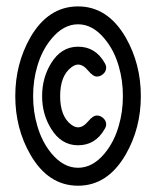

<svg xmlns="http://www.w3.org/2000/svg" viewBox="-20 -591 496 611"><path d="M428.2 -285.2Q428.2 -182.9 380.1 -99.4Q322.8 0 228.3 0Q133.5 0 76.4 -99.4Q28.6 -182.9 28.6 -285.2Q28.6 -387.5 76.4 -471.7Q133.5 -570.6 228.3 -570.6Q322.8 -570.6 380.1 -471.7Q428.2 -387.5 428.2 -285.2ZM371.1 -285.2Q371.1 -335.2 358.2 -379.2Q343.8 -430.7 312.7 -467.8Q274.9 -513.7 228.3 -513.7Q181.9 -513.7 144 -467.8Q113 -430.7 98.4 -379.2Q85.4 -335.2 85.4 -285.2Q85.4 -235.6 98.4 -191.7Q113 -139.9 144 -102.5Q181.9 -57.1 228.3 -57.1Q274.9 -57.1 312.7 -102.5Q343.8 -139.9 358.2 -191.7Q371.1 -235.6 371.1 -285.2ZM317.9 -194.8Q317.9 -187.7 312.3 -179.2Q283.2 -128.7 228.3 -128.7Q174.6 -128.7 142.3 -181.9Q114 -227.8 114 -285.2Q114 -343 142.3 -389.2Q174.6 -442.4 228.3 -442.4Q283.2 -442.4 312.3 -392.1Q317.9 -383.3 317.9 -376Q317.9 -364.3 308.7 -355.8Q299.6 -347.4 288.3 -347.4Q275.9 -347.4 260.3 -366.5Q244.6 -385.5 228.3 -385.5Q218.5 -385.5 207 -376.7Q171.4 -349.9 171.4 -285.2Q171.4 -220.5 207 -194.1Q218.5 -185.8 228.3 -185.8Q244.6 -185.8 260.3 -204.6Q275.9 -223.4 288.3 -223.4Q299.6 -223.4 308.7 -215Q317.9 -206.5 317.9 -194.8Z"/></svg>

Font: EnergyBar
Style: Regular
Weight: 400
Italic angle: -10°
Version: 1.0 2000-03-28